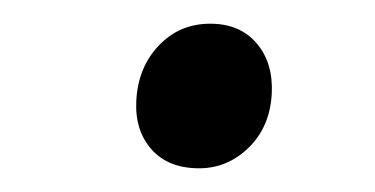

<svg xmlns="http://www.w3.org/2000/svg" viewBox="-20 -519 316 162"><path d="M95 -434Q96.4 -462 113.9 -480.5Q131.4 -499 157.4 -499Q182.4 -499 196.5 -482.5Q210.6 -466 209.3 -440Q207.8 -412 189.9 -394.5Q172 -377 148 -377Q122 -377 107.8 -393Q93.7 -409 95 -434Z"/></svg>

Font: Literata 72pt Light
Style: Italic
Weight: 300
Italic angle: -2°
Designer: Latin by Veronika Burian and Jose Scaglione. Greek by Irene Vlachou. Cyrillic by Vera Evstafieva
Foundry: TypeTogether
Version: Version 3.002